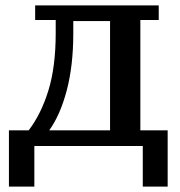

<svg xmlns="http://www.w3.org/2000/svg" viewBox="-20 -540 667 710"><path d="M13 -58H86Q132 -118 159 -205.5Q186 -293 186 -418V-466H110V-520H567V-466H499V-58H600V150H508V0H107V150H13ZM387 -58V-462H251V-416Q251 -298 227 -206.5Q203 -115 162 -58Z"/></svg>

Font: IBM Plex Serif Medium
Style: Regular
Weight: 500
Designer: Mike Abbink, Paul van der Laan, Pieter van Rosmalen
Foundry: Bold Monday
Version: Version 2.5